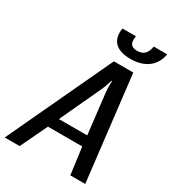

<svg xmlns="http://www.w3.org/2000/svg" viewBox="-221 -1003 1002 1115"><g transform="rotate(30 280.0 -445.0)"><path d="M530 0 448 -700H318L-10 0H90L176 -180H406L430 0ZM337 -525C351 -555 362 -595 362 -595H366C366 -595 364 -556 367 -525L399 -250H209ZM404 -820C364 -820 347 -840 356 -890H266C252 -810 293 -760 393 -760C493 -760 552 -810 566 -890H476C467 -840 444 -820 404 -820Z"/></g></svg>

Font: Scada
Style: Italic
Weight: 400
Designer: Jovanny Lemonad
Foundry: Jovanny Lemonad
Version: Version 3.005